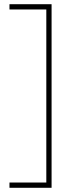

<svg xmlns="http://www.w3.org/2000/svg" viewBox="-20 -734 353 912"><path d="M25 133H200V-689H25V-714H225V158H25Z"/></svg>

Font: Noto Sans UI Thin
Style: Regular
Weight: 250
Designer: Monotype Design Team
Foundry: Monotype Imaging Inc.
Version: Version 1.901